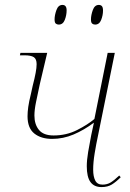

<svg xmlns="http://www.w3.org/2000/svg" viewBox="-20 -751 530 781"><path d="M393 10Q363 10 348 -10.5Q333 -31 333 -75Q333 -99 338.5 -132.5Q344 -166 351 -201L362 -252Q322 -222 279.5 -204Q237 -186 192 -186Q147 -186 119.5 -208Q92 -230 92 -278Q92 -295 95 -316.5Q98 -338 106 -370L113 -402Q121 -433 125 -454.5Q129 -476 129 -490Q129 -511 117.5 -518.5Q106 -526 79 -526H61L63 -536H172L142 -409Q133 -367 126.5 -335.5Q120 -304 120 -281Q120 -245 138.5 -222.5Q157 -200 198 -200Q250 -200 293.5 -222Q337 -244 364 -267L418 -536H447L379 -201Q371 -164 365 -127Q359 -90 359 -61Q359 -33 367.5 -16.5Q376 0 397 0Q416 0 430.5 -9Q445 -18 465 -37L471 -30Q452 -11 435 -0.5Q418 10 393 10ZM367 -651Q360 -651 355 -655Q350 -659 350 -672Q350 -689 357.5 -710Q365 -731 382 -731Q390 -731 394.5 -726Q399 -721 399 -708Q399 -689 391.5 -670Q384 -651 367 -651ZM219 -651Q212 -651 207 -655Q202 -659 202 -672Q202 -689 209.5 -710Q217 -731 234 -731Q251 -731 251 -709Q251 -689 243.5 -670Q236 -651 219 -651Z"/></svg>

Font: Noto Serif Display SemiCondensed Thin
Style: Italic
Weight: 100
Width: 4
Italic angle: -12°
Designer: Monotype Design Team
Foundry: Monotype Imaging Inc.
Version: Version 2.009